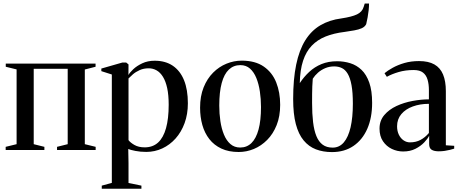

<svg xmlns="http://www.w3.org/2000/svg" viewBox="-20 -872 2672 1116"><path d="M13 0V-18.5L76.5 -34V-468.5L13.5 -484V-502.5H535.5V-484L473 -468V-34L536 -18.5V0H311.5V-18.5L373.5 -34V-472H176V-34L238 -18.5V0Z M571.5 225V207L630 191V-439L569 -458.5V-473.5L691 -508.5H713.5L727 -497.5L726.5 -436Q734 -450 754.5 -469.5Q775 -489 806.8 -504Q838.5 -519 879 -519Q941.5 -519 984.5 -489.8Q1027.5 -460.5 1049.8 -405.5Q1072 -350.5 1072 -271.5Q1072 -208.5 1053 -156.5Q1034 -104.5 1000.5 -67Q967 -29.5 923.2 -9.2Q879.5 11 830 11Q795.5 11 766.8 5.2Q738 -0.5 725.5 -6L727 75.5V191.5L802 207V225ZM821 -15.5Q868 -15.5 898.8 -43.5Q929.5 -71.5 945 -127Q960.5 -182.5 960.5 -263Q960.5 -319.5 951.8 -359.8Q943 -400 927.2 -425.5Q911.5 -451 890.2 -463Q869 -475 844.5 -475Q815 -475 791.8 -464.5Q768.5 -454 752.5 -440Q736.5 -426 727 -416V-57.5Q737 -43.5 761.2 -29.5Q785.5 -15.5 821 -15.5Z M1143 -246Q1143 -313 1163.5 -364Q1184 -415 1218.8 -449.8Q1253.5 -484.5 1296.8 -502Q1340 -519.5 1385 -519.5Q1463.5 -519.5 1513 -485.2Q1562.5 -451 1585.5 -393Q1608.5 -335 1608.5 -263Q1608.5 -196 1588 -144.8Q1567.5 -93.5 1533 -58.8Q1498.5 -24 1455.8 -6.2Q1413 11.5 1367.5 11.5Q1309 11.5 1266.5 -8.5Q1224 -28.5 1196.8 -63.5Q1169.5 -98.5 1156.2 -145.2Q1143 -192 1143 -246ZM1376 -14.5Q1415 -14.5 1441.8 -40.8Q1468.5 -67 1482.8 -119.2Q1497 -171.5 1497 -250Q1497 -296.5 1490.5 -340.2Q1484 -384 1470 -418.5Q1456 -453 1433.2 -473.2Q1410.5 -493.5 1377 -493.5Q1338 -493.5 1310.5 -467.8Q1283 -442 1268.8 -389.8Q1254.5 -337.5 1254.5 -258.5Q1254.5 -211.5 1261 -167.8Q1267.5 -124 1281.8 -89.5Q1296 -55 1319.2 -34.8Q1342.5 -14.5 1376 -14.5Z M1909.5 12Q1858 12 1816.2 -4Q1774.5 -20 1744.8 -56Q1715 -92 1699.5 -150.8Q1684 -209.5 1684 -296.5Q1684 -411.5 1701.5 -496Q1719 -580.5 1754 -637Q1789 -693.5 1841.8 -724.8Q1894.5 -756 1964.5 -765Q2025 -774 2055.2 -788.5Q2085.5 -803 2094 -832.5L2100 -851.5H2125Q2125 -833 2122.8 -812.2Q2120.5 -791.5 2116.8 -771Q2113 -750.5 2108.5 -731.5Q2100.5 -716 2082.8 -708Q2065 -700 2039.5 -695.5Q2014 -691 1983 -686.5Q1920.5 -679 1872.5 -659.8Q1824.5 -640.5 1791.8 -606.2Q1759 -572 1741.5 -518.5Q1724 -465 1722.5 -389Q1746.5 -425.5 1777.5 -454.2Q1808.5 -483 1848.5 -499.5Q1888.5 -516 1939.5 -516Q1979.5 -516 2016.2 -504.5Q2053 -493 2081.5 -465.8Q2110 -438.5 2126.5 -391.5Q2143 -344.5 2143 -274Q2143 -187.5 2114.8 -123.2Q2086.5 -59 2034.2 -23.5Q1982 12 1909.5 12ZM1913.5 -14Q1952.5 -14 1978.5 -44.5Q2004.5 -75 2017.8 -132.2Q2031 -189.5 2031 -269Q2031 -334.5 2023.2 -376.8Q2015.5 -419 2001.2 -443Q1987 -467 1967 -476.5Q1947 -486 1922.5 -486Q1894.5 -486 1870.8 -476Q1847 -466 1828.5 -449.8Q1810 -433.5 1798 -414.5Q1796 -390 1795.2 -369.5Q1794.5 -349 1794.2 -326.5Q1794 -304 1794 -273Q1794 -210.5 1799.8 -162.2Q1805.5 -114 1819 -81Q1832.5 -48 1855.5 -31Q1878.5 -14 1913.5 -14Z M2323.5 8.5Q2288.5 8.5 2257.2 -6.5Q2226 -21.5 2206 -51Q2186 -80.5 2186 -124.5Q2186 -170.5 2213.5 -203Q2241 -235.5 2284.5 -255.8Q2328 -276 2378 -285.2Q2428 -294.5 2473 -294.5V-348.5Q2473 -382.5 2465.2 -409Q2457.5 -435.5 2438.5 -450.2Q2419.5 -465 2384.5 -465Q2336.5 -465 2296.8 -453.2Q2257 -441.5 2228.5 -425.5L2215 -446.5Q2233.5 -462 2262.8 -478.2Q2292 -494.5 2330.5 -505.8Q2369 -517 2415.5 -517Q2470.5 -517 2504.8 -497.5Q2539 -478 2555.2 -439.2Q2571.5 -400.5 2571.5 -342V-27.5L2620 -24.5V-8Q2609.5 -4.5 2595.5 -1Q2581.5 2.5 2565 5Q2548.5 7.5 2530 7.5Q2503.5 7.5 2489 -1.5Q2474.5 -10.5 2474.5 -34.5V-83Q2466 -65.5 2445.5 -44Q2425 -22.5 2394.5 -7Q2364 8.5 2323.5 8.5ZM2363 -44.5Q2397.5 -44.5 2424.2 -58.8Q2451 -73 2473 -99V-268.5Q2421.5 -268.5 2379.5 -253.2Q2337.5 -238 2312.8 -208.8Q2288 -179.5 2288 -138Q2288 -110.5 2298.2 -89.2Q2308.5 -68 2325.8 -56.2Q2343 -44.5 2363 -44.5Z"/></svg>

Font: Merriweather 144pt
Style: Regular
Weight: 400
Version: Version 2.100